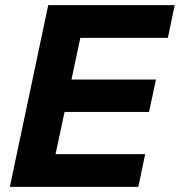

<svg xmlns="http://www.w3.org/2000/svg" viewBox="-20 -730 702 750"><path d="M18.4 0 168.4 -710H662.4L635.8 -582.2H293.8L259.2 -419.2H589.2L562.2 -292.8H232.2L197 -127.8H547L520.4 0Z"/></svg>

Font: Geist
Style: Italic
Weight: 400
Italic angle: -12°
Designer: Basement.studio, Andrés Briganti, Mateo Zaragoza
Foundry: Basement.studio, Vercel, Andrés Briganti, Guido Ferreyra, Mateo Zaragoza
Version: Version 1.500